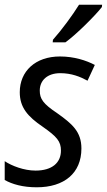

<svg xmlns="http://www.w3.org/2000/svg" viewBox="-21 -786 454 816"><path d="M204 -617 203 -606H257C304 -640 384 -720 412 -756L413 -766H315C287 -721 243 -661 204 -617ZM135 10C252 10 325 -50 325 -155C325 -227 285 -260 222 -305C162 -345 148 -366 148 -401C148 -445 181 -475 235 -475C283 -475 320 -460 351 -443L382 -510C346 -529 294 -546 234 -546C129 -546 63 -483 63 -394C63 -330 96 -291 161 -247C221 -205 238 -185 238 -146C238 -94 200 -61 130 -61C81 -61 29 -81 -1 -101V-21C31 -3 76 10 135 10Z"/></svg>

Font: Noto Sans SemiCondensed
Style: Italic
Weight: 400
Width: 4
Italic angle: -12°
Designer: Monotype Design Team
Foundry: Monotype Imaging Inc.
Version: Version 2.013